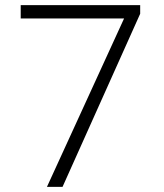

<svg xmlns="http://www.w3.org/2000/svg" viewBox="-20 -731 640 751"><path d="M528.3 -677.2 224.6 0H163.6L465.3 -658.7H61V-710.9H528.3Z"/></svg>

Font: Roboto Mono Light
Style: Regular
Weight: 300
Designer: Google
Version: Version 2.000985; 2015; ttfautohint (v1.3)